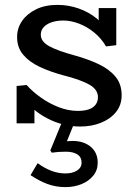

<svg xmlns="http://www.w3.org/2000/svg" viewBox="-20 -504 556 786"><path d="M308 14Q273 14 239 5.5Q205 -3 173.5 -19.5Q142 -36 117 -57.5Q92 -79 74 -106L121 -105V1H48V-152L89 -156Q113 -129 147.5 -104.5Q182 -80 221 -65Q260 -50 299 -50Q324 -50 342.5 -56Q361 -62 371 -75Q381 -88 381 -106Q381 -122 372 -135Q363 -148 345 -158Q327 -168 300.5 -177.5Q274 -187 238 -196Q183 -211 141 -231Q99 -251 74.5 -280.5Q50 -310 50 -352Q50 -389 70.5 -418.5Q91 -448 128 -466Q165 -484 215 -484Q260 -484 301.5 -469.5Q343 -455 375 -429Q407 -403 425 -367L384 -368V-471H456V-319L414 -314Q395 -347 365.5 -371Q336 -395 303 -407.5Q270 -420 239 -420Q213 -420 192 -413Q171 -406 159 -393Q147 -380 147 -362Q147 -347 156.5 -335Q166 -323 184 -313.5Q202 -304 227.5 -295Q253 -286 286 -277Q340 -262 383.5 -241.5Q427 -221 452.5 -190.5Q478 -160 478 -114Q478 -74 455 -45.5Q432 -17 393.5 -1.5Q355 14 308 14ZM248 262Q208 262 173.5 249Q139 236 105 213L134 164Q163 185 191 195.5Q219 206 248 206Q277 206 295.5 194Q314 182 314 162Q314 139 296.5 128Q279 117 250 117Q233 117 219 118Q205 119 192 121L186 112L236 -10H288L254 74Q259 74 265 73.5Q271 73 277 73Q323 73 351.5 97Q380 121 380 162Q380 193 361.5 215.5Q343 238 313 250Q283 262 248 262Z"/></svg>

Font: BioRhyme
Style: Regular
Weight: 400
Designer: Aoife Mooney
Foundry: Aoife Mooney Type
Version: Version 1.600;gftools[0.9.33]